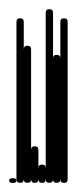

<svg xmlns="http://www.w3.org/2000/svg" viewBox="-20 -400 168 420"><path d="M5 -10Q3 -10 1.5 -8.5Q0 -7 0 -5Q0 -3 1.5 -1.5Q3 0 5 0H11Q13 0 14.5 -1.5Q16 -3 16 -5Q16 -7 14.5 -8.5Q13 -10 11 -10Z M16 -8H32V-352H16ZM24 -16Q20 -16 18 -14Q16 -12 16 -8Q16 -4 18 -2Q20 0 24 0Q28 0 30 -2Q32 -4 32 -8Q32 -12 30 -14Q28 -16 24 -16ZM24 -360Q20 -360 18 -358Q16 -356 16 -352Q16 -348 18 -346Q20 -344 24 -344Q28 -344 30 -346Q32 -348 32 -352Q32 -356 30 -358Q28 -360 24 -360Z M32 -8H48V-292H32ZM40 -16Q36 -16 34 -14Q32 -12 32 -8Q32 -4 34 -2Q36 0 40 0Q44 0 46 -2Q48 -4 48 -8Q48 -12 46 -14Q44 -16 40 -16ZM40 -300Q36 -300 34 -298Q32 -296 32 -292Q32 -288 34 -286Q36 -284 40 -284Q44 -284 46 -286Q48 -288 48 -292Q48 -296 46 -298Q44 -300 40 -300Z M48 -8H64V-72H48ZM56 -16Q52 -16 50 -14Q48 -12 48 -8Q48 -4 50 -2Q52 0 56 0Q60 0 62 -2Q64 -4 64 -8Q64 -12 62 -14Q60 -16 56 -16ZM56 -80Q52 -80 50 -78Q48 -76 48 -72Q48 -68 50 -66Q52 -64 56 -64Q60 -64 62 -66Q64 -68 64 -72Q64 -76 62 -78Q60 -80 56 -80Z M64 -8H80V-32H64ZM72 -16Q68 -16 66 -14Q64 -12 64 -8Q64 -4 66 -2Q68 0 72 0Q76 0 78 -2Q80 -4 80 -8Q80 -12 78 -14Q76 -16 72 -16ZM72 -40Q68 -40 66 -38Q64 -36 64 -32Q64 -28 66 -26Q68 -24 72 -24Q76 -24 78 -26Q80 -28 80 -32Q80 -36 78 -38Q76 -40 72 -40Z M80 -8H96V-372H80ZM88 -16Q84 -16 82 -14Q80 -12 80 -8Q80 -4 82 -2Q84 0 88 0Q92 0 94 -2Q96 -4 96 -8Q96 -12 94 -14Q92 -16 88 -16ZM88 -380Q84 -380 82 -378Q80 -376 80 -372Q80 -368 82 -366Q84 -364 88 -364Q92 -364 94 -366Q96 -368 96 -372Q96 -376 94 -378Q92 -380 88 -380Z M96 -8H112V-272H96ZM104 -16Q100 -16 98 -14Q96 -12 96 -8Q96 -4 98 -2Q100 0 104 0Q108 0 110 -2Q112 -4 112 -8Q112 -12 110 -14Q108 -16 104 -16ZM104 -280Q100 -280 98 -278Q96 -276 96 -272Q96 -268 98 -266Q100 -264 104 -264Q108 -264 110 -266Q112 -268 112 -272Q112 -276 110 -278Q108 -280 104 -280Z M112 -8H128V-352H112ZM120 -16Q116 -16 114 -14Q112 -12 112 -8Q112 -4 114 -2Q116 0 120 0Q124 0 126 -2Q128 -4 128 -8Q128 -12 126 -14Q124 -16 120 -16ZM120 -360Q116 -360 114 -358Q112 -356 112 -352Q112 -348 114 -346Q116 -344 120 -344Q124 -344 126 -346Q128 -348 128 -352Q128 -356 126 -358Q124 -360 120 -360Z"/></svg>

Font: Wavefont ExtraLight
Style: Regular
Weight: 250
Version: Version 3.004;gftools[0.9.33]